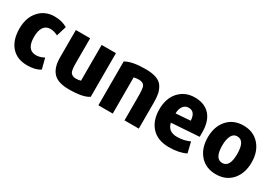

<svg xmlns="http://www.w3.org/2000/svg" viewBox="18 -1248 2790 1966"><g transform="rotate(30 1413.0 -265.5)"><path d="M441 -15Q382 22 288 22Q166 22 99 -55Q32 -132 32 -266Q32 -396 102.5 -474.5Q173 -553 285 -553Q370 -553 436 -515L400 -397Q352 -421 311 -421Q258 -421 231 -381Q204 -341 204 -267Q204 -113 314 -113Q360 -113 409 -140Z M1014 -25Q948 21 779 21Q650 21 595 -39Q540 -99 540 -217V-541H709V-267Q709 -231 709.5 -213Q710 -195 714 -171.5Q718 -148 726 -137Q734 -126 749 -118Q764 -110 786 -110Q819 -110 845 -118V-541H1014Z M1603 11H1434V-266Q1434 -361 1423 -387Q1407 -424 1355 -424Q1323 -424 1295 -417V11H1125V-507Q1201 -552 1360 -552Q1438 -552 1488.5 -533.5Q1539 -515 1563 -476.5Q1587 -438 1595 -396.5Q1603 -355 1603 -291Z M2185 -228 1857 -206Q1877 -111 1982 -111Q2064 -111 2132 -143L2162 -18Q2082 22 1964 22Q1829 22 1757.5 -56.5Q1686 -135 1686 -265Q1686 -398 1758 -475.5Q1830 -553 1944 -553Q2051 -553 2113.5 -491.5Q2176 -430 2184 -314Q2184 -308 2185 -278.5Q2186 -249 2185 -228ZM2023 -325Q2018 -430 1941 -430Q1900 -430 1876 -398.5Q1852 -367 1851 -312Z M2777 -266Q2777 -137 2707 -57.5Q2637 22 2518 22Q2399 22 2329 -57.5Q2259 -137 2259 -266Q2259 -394 2329.5 -473.5Q2400 -553 2518 -553Q2636 -553 2706.5 -473.5Q2777 -394 2777 -266ZM2606 -267Q2606 -425 2518 -425Q2473 -425 2451 -382Q2429 -339 2429 -267Q2429 -111 2518 -111Q2606 -111 2606 -267Z"/></g></svg>

Font: Repo
Style: ExtraBold
Weight: 800
Designer: Stefan Peev
Foundry: Context Ltd
Version: Version 001.000